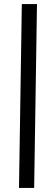

<svg xmlns="http://www.w3.org/2000/svg" viewBox="-20 -740 275 950"><path d="M74 190H149L163 -720H88Z"/></svg>

Font: Fixel Text 20240404
Style: Italic
Weight: 400
Width: 4
Italic angle: -10°
Designer: AlfaBravo + MacPaw
Foundry: Kyrylo Tkachov, Marchela Mozhyna, Serhii Makarenko, Maria Weinstein, Zakhar Kryvoshyya
Version: Version 1.211;Glyphs 3.2 (3225)